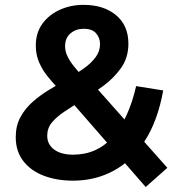

<svg xmlns="http://www.w3.org/2000/svg" viewBox="-20 -725 740 783"><path d="M277.8 11.8Q212 11.8 159 -8.2Q106 -28.2 75.1 -68.1Q44.2 -108 44.2 -166Q44.2 -212.2 63.3 -247.3Q82.4 -282.4 113 -309.5Q143.6 -336.6 180.1 -358.7Q216.6 -380.8 251.4 -400.8Q291 -423.8 321.8 -445.8Q352.6 -467.8 370.3 -492.2Q388 -516.6 388 -545.2Q388 -570 372.2 -588.8Q356.4 -607.6 321.4 -607.6Q289.6 -607.6 267.5 -588.9Q245.4 -570.2 245.4 -536.2Q245.4 -514.4 256.1 -493.4Q266.8 -472.4 281.5 -454.6Q296.2 -436.8 307.4 -423.4L209.2 -372.8Q193.2 -390.2 173.5 -414.4Q153.8 -438.6 139.9 -469.9Q126 -501.2 126 -538.8Q126 -591.4 152.9 -628.3Q179.8 -665.2 224.2 -685.2Q268.6 -705.2 320.4 -705.2Q402.8 -705.2 453.2 -663.2Q503.6 -621.2 503.6 -546.8Q503.6 -490.2 474 -448.2Q444.4 -406.2 399.9 -373.6Q355.4 -341 309.6 -312.8Q272.6 -289.8 241.4 -268.9Q210.2 -248 191.4 -225.1Q172.6 -202.2 172.6 -171.8Q172.6 -135.8 201 -115Q229.4 -94.2 277.8 -94.2Q377 -94.2 440.9 -167.7Q504.8 -241.2 535.2 -373.8L645.6 -356.2Q623.4 -232.8 570.9 -151Q518.4 -69.2 443.4 -28.7Q368.4 11.8 277.8 11.8ZM574.2 37.6 268 -313.8 366.8 -374 662.4 -40.6Z"/></svg>

Font: Hanken Grotesk
Style: Regular
Weight: 400
Designer: Alfredo Marco Pradil
Foundry: Hanken Design Co.
Version: Version 3.013